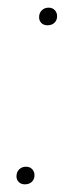

<svg xmlns="http://www.w3.org/2000/svg" viewBox="-20 -473 203 501"><path d="M23 -13Q23 -24 30 -31Q37 -38 48 -38Q58 -38 64 -31.5Q70 -25 70 -16Q70 -5 63 1.5Q56 8 45 8Q35 8 29 2Q23 -4 23 -13ZM82 -428Q82 -439 89 -446Q96 -453 107 -453Q117 -453 123 -446.5Q129 -440 129 -431Q129 -420 122 -413.5Q115 -407 104 -407Q94 -407 88 -413Q82 -419 82 -428Z"/></svg>

Font: Fira Sans Thin
Style: Italic
Weight: 250
Italic angle: -8°
Designer: Carrois Corporate & Edenspiekermann AG
Foundry: Carrois Corporate GbR & Edenspiekermann AG
Version: Version 4.203